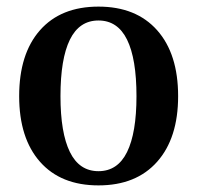

<svg xmlns="http://www.w3.org/2000/svg" viewBox="-20 -547 597 581"><path d="M278 14Q164 14 101 -57.5Q38 -129 38 -256Q38 -384 101 -455.5Q164 -527 278 -527Q392 -527 455.5 -455.5Q519 -384 519 -256Q519 -129 455.5 -57.5Q392 14 278 14ZM278 -29Q336 -29 364.5 -87Q393 -145 393 -256Q393 -369 364.5 -427Q336 -485 278 -485Q220 -485 191.5 -427Q163 -369 163 -256Q163 -145 191.5 -87Q220 -29 278 -29Z"/></svg>

Font: Arima Thin SemiBold
Style: Regular
Weight: 600
Version: Version 1.100